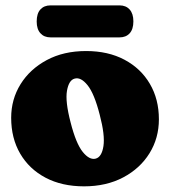

<svg xmlns="http://www.w3.org/2000/svg" viewBox="-20 -664 617 696"><path d="M292 -479Q372 -479 431.2 -447.5Q490.5 -416 523.2 -360.2Q556 -304.5 556 -231.5Q556 -163.5 522 -108.5Q488 -53.5 426.8 -21Q365.5 11.5 284.5 11.5Q204.5 11.5 145.2 -19.8Q86 -51 53.2 -107Q20.5 -163 20.5 -237Q20.5 -304 54.5 -358.8Q88.5 -413.5 149.5 -446.2Q210.5 -479 292 -479ZM327 -89Q349 -95 355 -134.5Q361 -174 341.5 -248Q322 -324.5 297.5 -355Q273 -385.5 250.5 -379Q229.5 -373.5 222.8 -335Q216 -296.5 236 -220Q255.5 -143.5 280 -113.2Q304.5 -83 327 -89ZM113 -586Q113 -615 126.5 -629.8Q140 -644.5 163 -644.5H413.5Q436.5 -644.5 450 -629.5Q463.5 -614.5 463.5 -586.5Q463.5 -558 450 -543.2Q436.5 -528.5 413.5 -528.5H163Q140 -528.5 126.5 -543.5Q113 -558.5 113 -586Z"/></svg>

Font: Fraunces 72pt SuperSoft Black
Style: Regular
Weight: 900
Version: Version 1.000;[0bf87f6ff]